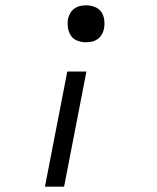

<svg xmlns="http://www.w3.org/2000/svg" viewBox="-20 -562 590 722"><path d="M303 -403Q287 -403 271 -409Q255 -415 246.5 -428Q238 -441 235.5 -458Q233 -475 236 -492Q239 -503 244.5 -513Q250 -523 260 -530Q270 -537 281 -539.5Q292 -542 304 -542Q320 -542 336 -536Q352 -530 361 -517Q370 -504 372 -487Q374 -470 371 -454Q369 -443 363 -432.5Q357 -422 347 -415Q337 -408 326 -405.5Q315 -403 303 -403ZM149 140 233 -293H305L221 140Z"/></svg>

Font: Lode Term
Style: Italic
Weight: 400
Italic angle: -11°
Monospace: yes
Designer: Belleve Invis
Foundry: Belleve Invis
Version: Version 29.2.0